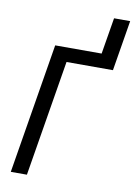

<svg xmlns="http://www.w3.org/2000/svg" viewBox="-101 -1003 746 1067"><g transform="rotate(10 272.5 -470.0)"><path d="M37 0 158 -735H420L454 -940H545L498 -655H236L128 0Z"/></g></svg>

Font: Iosevka Curly Medium
Style: Italic
Weight: 500
Italic angle: -9°
Monospace: yes
Designer: Belleve Invis
Foundry: Belleve Invis
Version: Version 22.1.2; ttfautohint (v1.8.4)